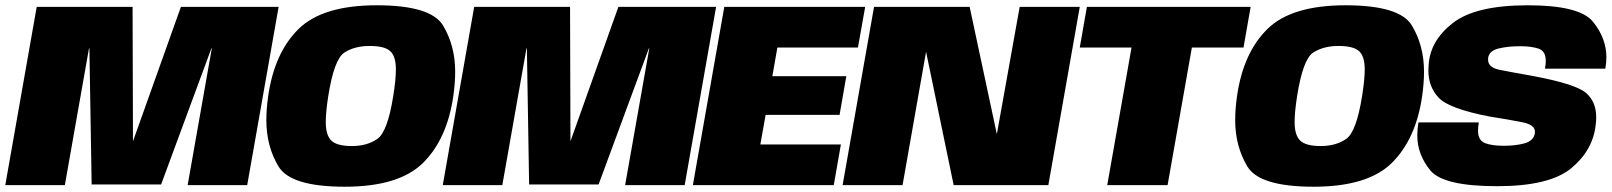

<svg xmlns="http://www.w3.org/2000/svg" viewBox="-57 -701 6102 727"><path d="M82 -675H445L446.5 -166L628 -675H998L879 0H653.5L745 -518H743.5L553 -2.5H290L281.5 -518H280L188.5 0H-37Z M1248.5 6Q1043.5 6 997.5 -70.8Q951.5 -147.5 951.5 -246Q951.5 -288.5 958.5 -337.5Q982 -501 1073.2 -591Q1164.5 -681 1369.5 -681Q1574.5 -681 1620.5 -604.5Q1666.5 -528 1666.5 -429.5Q1666.5 -387 1659.5 -337.5Q1636 -174.5 1544.8 -84.2Q1453.5 6 1248.5 6ZM1275.5 -148Q1332.5 -148 1371.5 -174.8Q1410.5 -201.5 1432 -337.5Q1442 -399.5 1442 -438.5Q1442 -487.5 1420.8 -507.2Q1399.5 -527 1342.5 -527Q1285.5 -527 1246.8 -501.8Q1208 -476.5 1186 -337.5Q1176.5 -277 1176.5 -238.5Q1176.5 -189.5 1197.5 -168.8Q1218.5 -148 1275.5 -148Z M1738.5 -675H2101.5L2103 -166L2284.5 -675H2654.5L2535.5 0H2310L2401.5 -518H2400L2209.5 -2.5H1946.5L1938 -518H1936.5L1845 0H1619.5Z M2685.5 -675H3219L3191.5 -521H2886.5L2867.5 -412.5H3147.5L3122 -266H2842L2822 -154H3127L3100 0H2566.5Z M3252.5 -675H3614.5L3717.5 -193L3804 -675H4031.5L3912.5 0H3554L3449.5 -505L3360.5 0H3133.5Z M4227.5 -521H4031.5L4058.5 -675H4678.5L4651.5 -521H4456L4364 0H4135.5Z M4917 6Q4712 6 4666 -70.8Q4620 -147.5 4620 -246Q4620 -288.5 4627 -337.5Q4650.5 -501 4741.8 -591Q4833 -681 5038 -681Q5243 -681 5289 -604.5Q5335 -528 5335 -429.5Q5335 -387 5328 -337.5Q5304.5 -174.5 5213.2 -84.2Q5122 6 4917 6ZM4944 -148Q5001 -148 5040 -174.8Q5079 -201.5 5100.5 -337.5Q5110.5 -399.5 5110.5 -438.5Q5110.5 -487.5 5089.2 -507.2Q5068 -527 5011 -527Q4954 -527 4915.2 -501.8Q4876.5 -476.5 4854.5 -337.5Q4845 -277 4845 -238.5Q4845 -189.5 4866 -168.8Q4887 -148 4944 -148Z M5611.5 4Q5407.5 4 5358.5 -56.2Q5309.5 -116.5 5309.5 -188Q5309.5 -211.5 5314 -237.5H5542.5Q5539.5 -219.5 5539.5 -206Q5539.5 -169.5 5565.8 -159.2Q5592 -149 5637 -149Q5681.5 -149 5715.5 -158.2Q5749.5 -167.5 5754.5 -195.5Q5755 -199 5755 -202Q5755 -228 5709.8 -237.5Q5664.5 -247 5582 -260Q5429.5 -289.5 5390.5 -331Q5351.5 -372.5 5351.5 -434Q5351.5 -444 5352.5 -455Q5358 -547 5444.2 -614Q5530.5 -681 5728 -681Q5925 -681 5975.2 -618.2Q6025.5 -555.5 6025.5 -484.5Q6025.5 -463.5 6021.5 -441H5793Q5796 -457.5 5796 -470.5Q5796 -507.5 5768.8 -516.8Q5741.5 -526 5700 -526Q5653 -526 5617.8 -517.5Q5582.5 -509 5578 -483Q5577.5 -479 5577.5 -475Q5577.5 -445.5 5620.5 -436.8Q5663.5 -428 5751.5 -412.5Q5910 -382.5 5948.5 -349Q5987 -315.5 5987 -257Q5987 -243.5 5985 -228Q5974.5 -132 5892.5 -64Q5810.5 4 5611.5 4Z"/></svg>

Font: Rudi
Style: Regular
Weight: 400
Italic angle: -10°
Designer: Tyler Finck
Foundry: Etcetera Type Company
Version: Version 1.111; ttfautohint (v1.8.4)